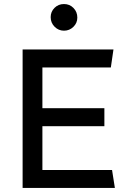

<svg xmlns="http://www.w3.org/2000/svg" viewBox="-20 -931 633 951"><path d="M529 -597H190V-395H497V-306H190V-89H535L549 0H92V-686H542ZM363 -844Q363 -817 343.5 -798Q324 -779 297 -779Q270 -779 250.5 -798.5Q231 -818 231 -846Q231 -873 250 -892Q269 -911 297 -911Q325 -911 344 -891.5Q363 -872 363 -844Z"/></svg>

Font: Chivo
Style: Regular
Weight: 400
Designer: Hector Gatti
Foundry: Omnibus-Type
Version: Version 1.003